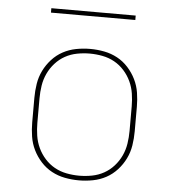

<svg xmlns="http://www.w3.org/2000/svg" viewBox="-50 -726 701 780"><g transform="rotate(5 300.0 -335.5)"><path d="M300 8Q271 8 242.5 2.5Q214 -3 189 -16.5Q164 -30 144.5 -51.5Q125 -73 112.5 -98.5Q100 -124 95.5 -152.5Q91 -181 91 -210V-310Q91 -339 95.5 -367.5Q100 -396 112.5 -421.5Q125 -447 144.5 -468.5Q164 -490 189 -503.5Q214 -517 242.5 -522.5Q271 -528 300 -528Q329 -528 357.5 -522.5Q386 -517 411 -503.5Q436 -490 455.5 -468.5Q475 -447 487.5 -421.5Q500 -396 504.5 -367.5Q509 -339 509 -310V-210Q509 -181 504.5 -152.5Q500 -124 487.5 -98.5Q475 -73 455.5 -51.5Q436 -30 411 -16.5Q386 -3 357.5 2.5Q329 8 300 8ZM300 -11Q326 -11 352 -16Q378 -21 400.5 -33.5Q423 -46 440.5 -65.5Q458 -85 469 -108.5Q480 -132 484 -158Q488 -184 488 -210V-310Q488 -336 484 -362Q480 -388 469 -411.5Q458 -435 440.5 -454.5Q423 -474 400.5 -486.5Q378 -499 352 -504Q326 -509 300 -509Q274 -509 248 -504Q222 -499 199.5 -486.5Q177 -474 159.5 -454.5Q142 -435 131 -411.5Q120 -388 116 -362Q112 -336 112 -310V-210Q112 -184 116 -158Q120 -132 131 -108.5Q142 -85 159.5 -65.5Q177 -46 199.5 -33.5Q222 -21 248 -16Q274 -11 300 -11ZM472 -661H128V-679H472Z"/></g></svg>

Font: Iosevka SS04 Thin Extended
Style: Regular
Weight: 100
Width: 7
Monospace: yes
Designer: Belleve Invis
Foundry: Belleve Invis
Version: Version 19.0.0; ttfautohint (v1.8.4)